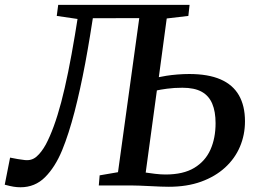

<svg xmlns="http://www.w3.org/2000/svg" viewBox="-52 -763 1056 790"><path d="M32.5 7.5Q17.5 7.5 3.8 5.2Q-10 3 -32.5 -3L-10.5 -114.5Q5.5 -111 21 -108.5Q36.5 -106 49.5 -104.5Q78 -101 98.2 -118.5Q118.5 -136 136.5 -168.5Q153.5 -200.5 169.2 -243.5Q185 -286.5 199.8 -342.2Q214.5 -398 228.5 -467Q242.5 -536 256.5 -620L267 -685L181.5 -697.5L187.5 -743H728L723 -697.5L634 -687L601.5 -445.5Q612 -448 632.5 -451.2Q653 -454.5 678 -456.5Q703 -458.5 726.5 -458.5Q804.5 -458.5 855.2 -436.5Q906 -414.5 931 -371Q956 -327.5 956 -264Q956 -208 935.2 -159.2Q914.5 -110.5 874 -73.5Q833.5 -36.5 775.5 -15.5Q717.5 5.5 642.5 5.5Q629.5 5.5 609.2 4.8Q589 4 565.8 2.8Q542.5 1.5 521.2 0.8Q500 0 485.5 0H354.5L358 -41.5L433.5 -54.5L521 -688.5L330 -688L318.5 -616Q309 -558 298.8 -503.2Q288.5 -448.5 277.5 -398.5Q266.5 -348.5 254.8 -303.2Q243 -258 230.2 -218.2Q217.5 -178.5 203.5 -144.5Q175 -75.5 133.5 -34Q92 7.5 32.5 7.5ZM629 -45Q702 -45 747.2 -72.2Q792.5 -99.5 813.8 -147Q835 -194.5 835 -256Q835 -304 821.2 -336.5Q807.5 -369 777.8 -385.5Q748 -402 698.5 -402Q664.5 -402 635.2 -398Q606 -394 593.5 -391L547.5 -53Q562.5 -50.5 586 -47.8Q609.5 -45 629 -45Z"/></svg>

Font: Merriweather Medium
Style: Italic
Weight: 500
Italic angle: -7.8°
Version: Version 2.101